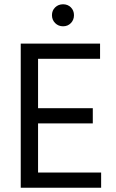

<svg xmlns="http://www.w3.org/2000/svg" viewBox="-20 -878 541 898"><path d="M311.5 -843.5Q326 -829 326 -807Q326 -785 311.5 -770Q297 -755 275 -755Q253 -755 238 -770Q223 -785 223 -807Q223 -829 238 -843.5Q253 -858 275 -858Q297 -858 311.5 -843.5ZM453 0H77V-674H448V-603H158V-372H414V-301H158V-71H453Z"/></svg>

Font: Hind Mysuru
Style: Regular
Weight: 400
Designer: Manushi Parikh, Hitesh Malaviya
Foundry: Indian Type Foundry
Version: Version 0.703;PS 1.0;hotconv 1.0.86;makeotf.lib2.5.63406